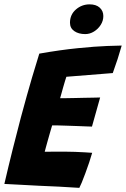

<svg xmlns="http://www.w3.org/2000/svg" viewBox="-30 -878 592 904"><path d="M343.5 6.5Q295.5 3.5 248.2 0.8Q201 -2 152 -3.5Q112.5 -5.5 71.5 -7.8Q30.5 -10 -9.5 -12Q10 -96 29.8 -175.2Q49.5 -254.5 68 -324Q98 -435.5 121 -513.5Q144 -591.5 155 -625.5Q254 -643 336.8 -651.2Q419.5 -659.5 474.5 -661.5Q529.5 -663.5 543 -663.5Q534 -631.5 523.8 -600Q513.5 -568.5 501 -534L282.5 -516.5Q280 -510 276 -496.2Q272 -482.5 267.2 -466.2Q262.5 -450 258.8 -436Q255 -422 253 -415.5Q265 -415.5 283.2 -415.8Q301.5 -416 323.2 -416.5Q345 -417 367.2 -417.5Q389.5 -418 408.8 -418.2Q428 -418.5 441.5 -419L403 -282Q396.5 -282 377.8 -282.8Q359 -283.5 334.5 -284.5Q310 -285.5 285.2 -286.2Q260.5 -287 241.8 -287.5Q223 -288 215.5 -287.5Q214 -282.5 210.5 -270.8Q207 -259 202.8 -244.2Q198.5 -229.5 194.2 -213.8Q190 -198 186.2 -184.8Q182.5 -171.5 180.5 -163.5Q187 -163.5 215.5 -163.8Q244 -164 274 -164Q299 -164 323.8 -163Q348.5 -162 369.5 -160.8Q390.5 -159.5 404 -158.5Q398.5 -138.5 389.8 -112.8Q381 -87 371.8 -62Q362.5 -37 354.8 -18.2Q347 0.5 343.5 6.5ZM392 -857.5Q422.5 -857.5 439.5 -842Q456.5 -826.5 456.5 -802.5Q456.5 -780 444.2 -760.8Q432 -741.5 412.5 -729.5Q393 -717.5 371.5 -717.5Q340 -717.5 319.8 -731.5Q299.5 -745.5 299.5 -771Q299.5 -809 327.2 -833.2Q355 -857.5 392 -857.5Z"/></svg>

Font: Grandstander Thin
Style: Bold Italic
Weight: 700
Italic angle: -15°
Version: Version 1.200